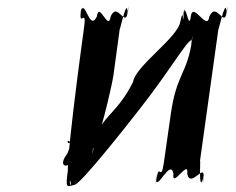

<svg xmlns="http://www.w3.org/2000/svg" viewBox="-20 -636 790 642"><path d="M449 -274C545 -396 602 -496 620 -502C613 -449 629 -554 622 -501C606 -388 570 -390 551 -254L528 -93C518 -22 512 -99 503 -35C496 18 508 -90 501 -37C504 6 550 -108 560 -55C553 -2 613 -108 606 -55C617 -2 669 -101 660 -37C653 16 665 -88 658 -35C642 8 653 -128 648 -93L711 -544C706 -509 733 -644 737 -601C730 -548 746 -652 739 -599C730 -536 705 -634 680 -581C673 -528 625 -634 618 -581C611 -528 601 -637 592 -589C585 -536 602 -644 595 -591C589 -534 595 -622 583 -564C576 -511 432 -415 425 -362C364 -240 308 -250 292 -137C285 -84 296 -191 289 -138C307 -144 355 -353 359 -382L381 -544C376 -509 403 -644 406 -600C399 -547 415 -652 408 -599C399 -536 374 -634 350 -581C343 -528 311 -634 304 -581C279 -528 265 -642 250 -599C243 -546 258 -654 251 -601C242 -538 271 -615 261 -544C254 -491 191 -38 210 -38C227 -20 206 9 217 -68C229 -153 228 -158 208 -158C199 -168 228 -175 205 -122C164 -69 224 -69 231 -122C238 -175 263 -172 245 -168C225 -168 221 -164 209 -79C196 2 205 -13 229 -18C248 -18 408 -221 449 -274Z"/></svg>

Font: Hussar Przerywany
Style: Obl
Weight: 400
Foundry: Cannot Into Space Fonts
Version: Version 0.982